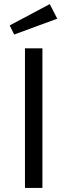

<svg xmlns="http://www.w3.org/2000/svg" viewBox="-20 -926 332 946"><path d="M225.1 -905.8 262.2 -834 49.8 -755.9 27.8 -800.8ZM189 -688V0H103V-688Z"/></svg>

Font: Fira Sans Book
Style: Regular
Weight: 350
Designer: Carrois Corporate & Edenspiekermann AG
Foundry: Carrois Corporate GbR & Edenspiekermann AG
Version: Version 4.203;PS 004.203;hotconv 1.0.88;makeotf.lib2.5.64775